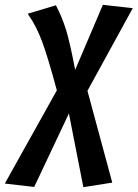

<svg xmlns="http://www.w3.org/2000/svg" viewBox="-97 -561 571 797"><path d="M266 -184 369 197 249 216 189 -90 45 215 -77 201 139 -186Q102 -323 78 -388Q54 -453 18 -504L135 -539Q161 -490 177.5 -436Q194 -382 215 -271L330 -541L454 -527Z"/></svg>

Font: Fira Sans Condensed Medium
Style: Italic
Weight: 500
Width: 3
Italic angle: -8°
Designer: bBox Type GmbH & Carrois Corporate GbR & Edenspiekermann AG
Foundry: bBox Type GmbH & Carrois Corporate GbR & Edenspiekermann AG
Version: Version 4.301